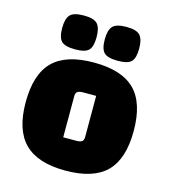

<svg xmlns="http://www.w3.org/2000/svg" viewBox="-109 -806 809 910"><g transform="rotate(15 295.0 -351.5)"><path d="M30 0ZM30 -250Q30 -387 94 -451Q158 -515 295 -515Q432 -515 496 -451Q560 -387 560 -250Q560 -113 496 -49Q432 15 295 15Q159 15 94.5 -49.5Q30 -114 30 -250ZM306 -135Q328 -135 336.5 -141Q345 -147 345 -163V-365H284Q262 -365 253.5 -359Q245 -353 245 -337V-135ZM106 -634Q106 -680 123.5 -699Q141 -718 191 -718Q240 -718 257.5 -699Q275 -680 275 -634Q275 -588 258 -570Q241 -552 191 -552Q141 -552 123.5 -570Q106 -588 106 -634ZM315 -634Q315 -680 332.5 -699Q350 -718 400 -718Q449 -718 466.5 -699Q484 -680 484 -634Q484 -588 467 -570Q450 -552 400 -552Q350 -552 332.5 -570Q315 -588 315 -634Z"/></g></svg>

Font: Changa Black
Style: Regular
Weight: 900
Designer: Eduardo Rodriguez Tunni
Foundry: Eduardo Rodriguez Tunni
Version: Version 2.001; ttfautohint (v1.5.10-5e6f)